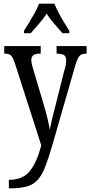

<svg xmlns="http://www.w3.org/2000/svg" viewBox="-20 -786 490 1042"><path d="M28 190Q105 190 143 141Q181 92 204 3L61 -442Q50 -475 39.5 -485Q29 -495 6 -495H3V-536H201V-495H198Q170 -495 160 -485.5Q150 -476 150 -462Q150 -449 154 -432.5Q158 -416 165 -394L213 -233Q228 -184 237 -146Q246 -108 250 -82Q260 -135 279 -205L329 -403Q334 -418 336.5 -432Q339 -446 339 -460Q339 -480 327 -487Q315 -494 290 -495H287V-536H450V-495H448Q433 -495 422.5 -490.5Q412 -486 403.5 -470.5Q395 -455 386 -422L266 -5Q245 68 227 115Q209 162 186 188.5Q163 215 127.5 225.5Q92 236 37 236H28ZM110 -619Q123 -638 138.5 -664Q154 -690 169 -717Q184 -744 192 -766H275Q284 -744 298 -717Q312 -690 328 -664Q344 -638 356 -619V-606H319Q298 -631 274.5 -657Q251 -683 233 -712Q215 -683 191.5 -657Q168 -631 147 -606H110Z"/></svg>

Font: Noto Serif Bengali ExtraCondensed
Style: Regular
Weight: 400
Width: 2
Designer: Juan Bruce, Universal Thirst, Indian Type Foundry and the Monotype Design Team.
Foundry: Monotype Imaging Inc.
Version: Version 2.003; ttfautohint (v1.8.4.7-5d5b)